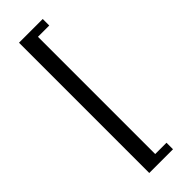

<svg xmlns="http://www.w3.org/2000/svg" viewBox="-296 -753 938 938"><g transform="rotate(-45 173.0 -284.0)"><path d="M91 -734H255V-689H177V121H255V166H91Z"/></g></svg>

Font: Arima Thin Medium
Style: Regular
Weight: 500
Version: Version 1.100